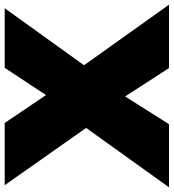

<svg xmlns="http://www.w3.org/2000/svg" viewBox="11 -759 740 818"><g transform="rotate(-90 381.0 -350.0)"><path d="M500 0H770L512 -362L755 -700H501L385 -524L266 -700H1L245 -353L-8 0H261L379 -187Z"/></g></svg>

Font: Montserrat Custom Black
Style: Regular
Weight: 900
Designer: Julieta Ulanovsky
Foundry: Julieta Ulanovsky
Version: Version 7.200